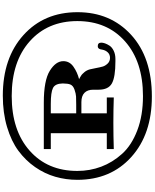

<svg xmlns="http://www.w3.org/2000/svg" viewBox="108 -908 1062 1317"><g transform="rotate(-90 638.5 -250.0)"><path d="M63 -250Q63 -328.1 84 -401.1Q105 -474.1 150.4 -539.6Q195.8 -605 262 -654.1Q328.1 -703.1 425.5 -732.2Q522.9 -761.2 640.1 -761.2Q898.9 -761.2 1055.9 -619.6Q1212.9 -478 1212.9 -249Q1212.9 -22.9 1057.4 119.1Q901.9 261.2 634.8 261.2Q376 261.2 219.5 120.1Q63 -21 63 -250ZM124 -250Q124 -164.1 153.1 -86.4Q182.1 -8.8 241 56.6Q299.8 122.1 401.9 161.1Q503.9 200.2 637.2 200.2Q874 200.2 1012.9 77.1Q1151.9 -45.9 1151.9 -250Q1151.9 -453.1 1012.9 -576.7Q874 -700.2 637.9 -700.2Q401.9 -700.2 262.9 -577.1Q124 -454.1 124 -250ZM273.9 0V-47.9H382.8V-432.1H273.9V-480H592.8Q744.6 -480 810.8 -439Q877 -397.9 877 -346.2Q877 -303.2 838.9 -276.6Q800.8 -250 752.9 -237.8L757.8 -235.8Q761.7 -233.9 766.4 -231Q771 -228 777.6 -224.1Q784.2 -220.2 790 -214.1Q795.9 -208 802 -200.9Q808.1 -193.8 813 -184.3Q817.9 -174.8 820.8 -164.1Q823.7 -154.3 829.3 -123.5Q835 -92.8 840.1 -75.4Q845.2 -58.1 860.6 -42Q876 -25.9 899.9 -25.9Q922.9 -25.9 937.5 -41.5Q952.1 -57.1 956.1 -80.1Q959 -105 972.2 -108.9Q976.1 -109.9 980 -109.9Q1003.9 -109.9 1003.9 -85.9Q1003.9 -74.7 999 -60.3Q994.1 -45.9 983.2 -29.1Q972.2 -12.2 948 -0.5Q923.8 11.2 892.1 11.2H876Q768.1 11.2 724.6 -12.9Q681.2 -37.1 681.2 -104V-141.1Q681.2 -180.2 659.7 -201.2Q638.2 -222.2 596.2 -222.2H519V-47.9H627.9V0Q542 -2.9 455.1 -2.9Q363.8 -2.9 273.9 0ZM519 -257.8H578.1Q615.2 -257.8 634.5 -258.8Q653.8 -259.8 681.4 -269.3Q709 -278.8 716.8 -297.9Q723.6 -314 724.1 -350.1Q723.1 -401.9 693.1 -417Q663.1 -432.1 584 -432.1H519Z"/></g></svg>

Font: CMU Serif
Style: Bold
Weight: 700
Version: Version 0.7.0